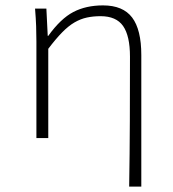

<svg xmlns="http://www.w3.org/2000/svg" viewBox="-20 -512 640 712"><path d="M459 180Q461 59 461.5 -63Q462 -185 462 -302Q462 -379 436.5 -415.5Q411 -452 353 -452Q326 -452 302.5 -447Q279 -442 256.5 -429Q234 -416 210.5 -392Q187 -368 159 -331V0H115V-358Q115 -387 114 -415Q113 -443 110 -480H152L157 -379H159Q205 -443 252 -467.5Q299 -492 362 -492Q436 -492 470 -447Q504 -402 504 -308V180Z"/></svg>

Font: Source Code Pro Light
Style: Regular
Weight: 300
Monospace: yes
Designer: Paul D. Hunt, Teo Tuominen
Foundry: Adobe Systems Incorporated
Version: Version 2.030;PS 1.000;hotconv 16.6.51;makeotf.lib2.5.65220